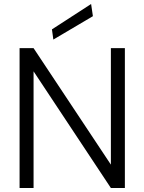

<svg xmlns="http://www.w3.org/2000/svg" viewBox="-20 -941 723 961"><path d="M78 0V-700H148L535 -117V-700H605V0H535L148 -584V0ZM247 -743 240 -794 436 -921 445 -860Z"/></svg>

Font: DM Sans Light
Style: Regular
Weight: 300
Designer: Colophon Foundry, Jonny Pinhorn
Foundry: Colophon Foundry
Version: Version 4.004; ttfautohint (v1.8.4.7-5d5b)